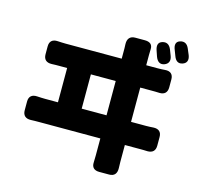

<svg xmlns="http://www.w3.org/2000/svg" viewBox="-126 -989 1253 1195"><g transform="rotate(15 500.0 -392.0)"><path d="M784 -815C758 -807 753 -785 764 -754L776 -719C787 -689 806 -676 832 -685C858 -694 868 -715 857 -745L842 -784C830 -813 810 -823 784 -815ZM67 -184C67 -151 85 -134 119 -135C137 -136 155 -136 171 -136H567V-26C567 -19 567 -7 566 18C564 50 581 67 614 67H678C711 67 727 48 726 13C725 -11 725 -23 725 -28V-136H822C835 -136 853 -136 871 -135C903 -135 921 -151 921 -184V-240C921 -273 902 -289 868 -287C854 -286 838 -285 822 -285H725V-506H800C812 -506 831 -506 849 -505C881 -504 899 -521 899 -554V-605C899 -638 880 -655 846 -652C832 -651 816 -650 800 -650H725V-716C725 -725 725 -737 726 -755C727 -783 710 -798 677 -798H615C582 -798 565 -779 566 -744C567 -731 567 -723 567 -716V-650H207C190 -650 172 -651 154 -652C121 -654 102 -638 102 -605V-554C102 -521 120 -504 154 -505C172 -506 190 -506 207 -506H254V-285H171C155 -285 137 -286 119 -287C86 -289 67 -273 67 -240ZM407 -285V-506H567V-285ZM872 -787 885 -753C896 -722 915 -710 941 -719C966 -727 976 -748 964 -779C959 -791 954 -804 948 -817C936 -846 916 -856 890 -848C864 -840 859 -818 872 -787Z"/></g></svg>

Font: コーポレート・ロゴ（ラウンド）ver3 Bold
Style: Regular
Weight: 700
Designer: [KANA_main] LOGOTYPE.JP [Source Han Sans] Ryoko NISHIZUKA 西塚涼子 (kana, bopomofo & ideographs); Paul D. Hunt (Latin, Greek
Version: Version 12.001;FEAKit 1.0